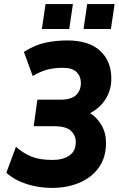

<svg xmlns="http://www.w3.org/2000/svg" viewBox="-20 -910 581 940"><path d="M234 10Q171 10 112 -8.5Q53 -27 11 -64L58 -191Q94 -160 133.5 -143.5Q173 -127 238 -127Q288 -127 319.5 -148.5Q351 -170 351 -214Q351 -247 327.5 -269.5Q304 -292 245 -292H145L163 -422H276Q329 -422 352.5 -444.5Q376 -467 376 -504Q376 -536 355 -557Q334 -578 290 -578Q244 -578 211 -569Q178 -560 140 -538L97 -656Q153 -691 204.5 -701.5Q256 -712 309 -712Q415 -712 470 -661.5Q525 -611 525 -525Q525 -469 497 -425Q469 -381 421 -356Q454 -336 476.5 -298Q499 -260 499 -210Q499 -139 464 -90Q429 -41 369 -15.5Q309 10 234 10ZM389 -768 407 -890H541L523 -768ZM185 -768 203 -890H337L319 -768Z"/></svg>

Font: Finlandica
Style: Bold Italic
Weight: 700
Italic angle: -8°
Designer: Niklas Ekholm, Juho Hiilivirta, Jaakko Suomalainen
Foundry: Helsinki Type Studio
Version: Version 1.064; ttfautohint (v1.8.4.7-5d5b)